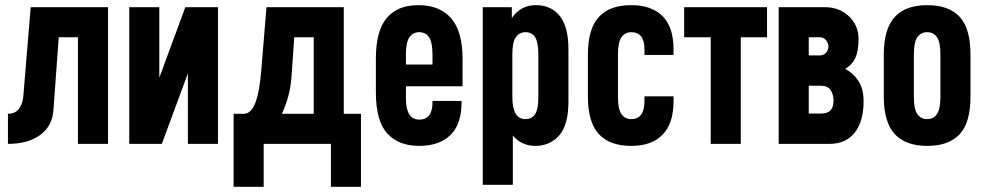

<svg xmlns="http://www.w3.org/2000/svg" viewBox="-20 -556 3808 742"><path d="M98.6 -528.3H397.5V0H281.2V-412.1H207L186.5 -130.9Q182.6 -69.3 135.7 -34.7Q88.9 0 10.7 0V-116.2Q39.1 -116.2 53.7 -136.2Q68.4 -156.2 70.3 -186.5Z M479.5 -528.3H595.7V-255.9L696.3 -528.3H822.3V0H706.1V-272.5L605.5 0H479.5Z M1009.8 -528.3H1308.6V-116.2H1375V166H1258.8V0H999V166H882.8V-116.2H921.9Q950.2 -116.2 966.8 -158.7Q983.4 -201.2 990.2 -290ZM1106.4 -257.8Q1103.5 -218.8 1093.8 -183.1Q1084 -147.5 1069.3 -116.2H1192.4V-412.1H1117.2Z M1548.8 -222.7V-174.8Q1548.8 -93.8 1600.6 -93.8Q1651.4 -93.8 1651.4 -161.1V-166H1763.7V-160.2Q1763.7 -77.1 1721.7 -35.2Q1678.7 7.8 1600.6 7.8Q1520.5 7.8 1476.6 -40Q1432.6 -88.9 1432.6 -199.2V-328.1Q1432.6 -437.5 1474.6 -486.3Q1515.6 -536.1 1597.7 -536.1Q1678.7 -536.1 1723.6 -485.4Q1767.6 -434.6 1767.6 -328.1V-222.7ZM1548.8 -345.7V-306.6H1651.4V-345.7Q1651.4 -391.6 1638.7 -411.1Q1626 -431.6 1599.6 -431.6Q1575.2 -431.6 1561.5 -411.1Q1548.8 -391.6 1548.8 -345.7Z M1845.7 -528.3H1958V-486.3Q1992.2 -536.1 2050.8 -536.1Q2109.4 -536.1 2142.6 -495.1Q2176.8 -453.1 2176.8 -365.2V-163.1Q2176.8 -74.2 2141.6 -33.2Q2105.5 7.8 2048.8 7.8Q1996.1 7.8 1961.9 -32.2V158.2H1845.7ZM2060.5 -181.6V-345.7Q2060.5 -390.6 2048.8 -411.1Q2036.1 -431.6 2011.2 -431.6Q1986.3 -431.6 1972.7 -411.1Q1960 -391.6 1960 -345.7V-181.6Q1960 -95.7 2010.7 -95.7Q2036.1 -95.7 2048.8 -116.2Q2060.5 -135.7 2060.5 -181.6Z M2252 -182.6V-344.7Q2252 -445.3 2294.9 -491.2Q2336.9 -536.1 2419.9 -536.1Q2498 -536.1 2541 -493.2Q2583 -451.2 2583 -364.3V-343.8H2470.7V-362.3Q2470.7 -398.4 2458 -415Q2444.3 -431.6 2419.9 -431.6Q2394.5 -431.6 2380.9 -411.1Q2368.2 -391.6 2368.2 -345.7V-181.6Q2368.2 -135.7 2380.9 -116.2Q2394.5 -95.7 2418.9 -95.7Q2445.3 -95.7 2458 -113.3Q2470.7 -129.9 2470.7 -167V-183.6H2583V-167Q2583 -78.1 2541 -36.1Q2499 7.8 2419.9 7.8Q2336.9 7.8 2294.9 -37.1Q2252 -83 2252 -182.6Z M2624 -528.3H2944.3V-412.1H2842.8V0H2726.6V-412.1H2624Z M2989.3 0V-528.3H3167Q3223.6 -528.3 3260.7 -493.2Q3297.9 -458 3297.9 -405.3Q3297.9 -358.4 3285.2 -331.5Q3272.5 -304.7 3246.1 -290Q3276.4 -274.4 3296.9 -244.1Q3317.4 -213.9 3317.4 -165Q3317.4 -86.9 3283.2 -43.5Q3249 0 3186.5 0ZM3153.3 -224.6H3105.5V-117.2H3153.3Q3201.2 -117.2 3201.2 -166Q3201.2 -191.4 3189.9 -208Q3178.7 -224.6 3153.3 -224.6ZM3146.5 -412.1H3105.5V-341.8H3146.5Q3164.1 -341.8 3172.9 -353Q3181.6 -364.3 3181.6 -377Q3181.6 -387.7 3172.9 -399.9Q3164.1 -412.1 3146.5 -412.1Z M3395.5 -182.6V-344.7Q3395.5 -445.3 3438.5 -491.2Q3480.5 -536.1 3563.5 -536.1Q3646.5 -536.1 3688.5 -491.2Q3730.5 -446.3 3730.5 -344.7V-182.6Q3730.5 -82 3688.5 -37.1Q3646.5 7.8 3563.5 7.8Q3480.5 7.8 3438.5 -37.1Q3395.5 -83 3395.5 -182.6ZM3614.3 -181.6V-345.7Q3614.3 -391.6 3601.6 -411.1Q3588.9 -431.6 3562.5 -431.6Q3538.1 -431.6 3524.4 -411.1Q3511.7 -391.6 3511.7 -345.7V-181.6Q3511.7 -135.7 3524.4 -116.2Q3538.1 -95.7 3562.5 -95.7Q3588.9 -95.7 3601.6 -116.2Q3614.3 -135.7 3614.3 -181.6Z"/></svg>

Font: Dinish Condensed
Style: Bold
Weight: 700
Width: 3
Designer: Bert Driehuis
Foundry: Playbeing
Version: Version 3.006; git-39231f3c-release